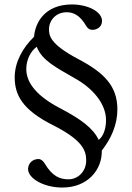

<svg xmlns="http://www.w3.org/2000/svg" viewBox="-20 -727 594 862"><path d="M46 -380C46 -302 79 -235 216 -166C347 -100 367 -54 367 -7C367 44 329 78 288 78C251 78 216 67 180 6C174 -4 164 -13 153 -13C126 -13 106 6 106 33C107 74 176 115 260 115C374 115 439 35 437 -51C480 -106 507 -168 507 -236C507 -341 447 -401 331 -462C202 -530 200 -569 200 -596C200 -634 230 -672 279 -672C308 -672 338 -661 368 -609C375 -598 383 -593 395 -593C414 -593 438 -605 438 -633C438 -675 374 -707 303 -707C179 -707 137 -622 133 -562C81 -512 46 -447 46 -380ZM98 -417C98 -458 117 -497 145 -517C168 -455 236 -422 315 -376C395 -332 456 -262 456 -188C456 -147 443 -114 423 -99C399 -150 346 -191 248 -242C147 -295 98 -354 98 -417Z"/></svg>

Font: Lingua Franca
Style: Regular
Weight: 400
Version: Version 1.19